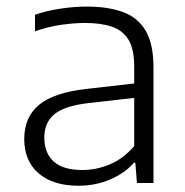

<svg xmlns="http://www.w3.org/2000/svg" viewBox="-20 -570 576 598"><path d="M225 8.5Q145 8.5 100.2 -30.2Q55.5 -69 55.5 -137Q55.5 -205.5 102.2 -244Q149 -282.5 253.5 -293.5L420 -312.5L423 -268L256 -249Q181.5 -240.5 149.8 -214.5Q118 -188.5 118 -141.5Q118 -93.5 147.2 -67Q176.5 -40.5 236.5 -40.5Q280.5 -40.5 322.5 -58.2Q364.5 -76 398 -115V-362.5Q398 -416.5 380.5 -445.8Q363 -475 328.8 -486.8Q294.5 -498.5 245 -498.5Q212 -498.5 171 -492.8Q130 -487 89 -472.5V-524Q124.5 -536.5 167.8 -543Q211 -549.5 250 -549.5Q317.5 -549.5 363.8 -532.2Q410 -515 434 -473.8Q458 -432.5 458 -360.5V0H406.5L401.5 -63H397Q368 -30 322.5 -10.8Q277 8.5 225 8.5Z"/></svg>

Font: Encode Sans SemiExpanded Light
Style: Regular
Weight: 300
Width: 6
Designer: Multiple Designers
Foundry: Impallari Type
Version: Version 3.002